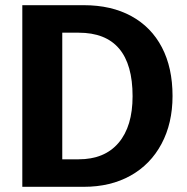

<svg xmlns="http://www.w3.org/2000/svg" viewBox="-20 -720 722 740"><path d="M645 -350Q645 -245 602.5 -165.5Q560 -86 483 -43Q406 0 303 0H66V-700H303Q409 -700 486 -658Q563 -616 604 -537.5Q645 -459 645 -350ZM491 -349Q491 -594 283 -594H220V-106H283Q383 -106 437 -169.5Q491 -233 491 -349Z"/></svg>

Font: Krub
Style: Bold
Weight: 700
Version: Version 1.000; ttfautohint (v1.6)